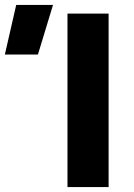

<svg xmlns="http://www.w3.org/2000/svg" viewBox="-190 -755 541 775"><path d="M82.4 0V-700H248.4V0ZM-170.4 -534.8 -124.6 -735H23.9L-36.9 -534.8Z"/></svg>

Font: Geologica-Sharp
Style: Regular
Weight: 100
Designer: Sindre Bremnes, Frode Helland
Foundry: Monokrom Skriftforlag AS
Version: Version 1.010;gftools[0.9.28]